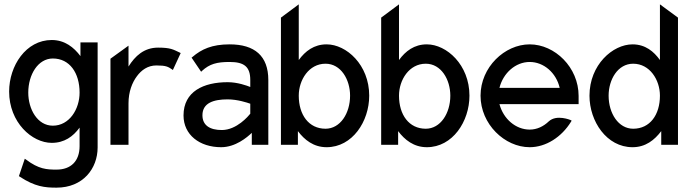

<svg xmlns="http://www.w3.org/2000/svg" viewBox="-20 -666 3172 883"><path d="M22 -245C22 -103 127 -9 218 -9C276 -9 316 -38 346 -79V6C346 75 306 114 240 114C195 114 158 112 100 68L94 64L67 144L70 146C141 193 187 197 240 197C362 197 429 109 429 12V-471H350V-408C320 -448 278 -482 218 -482C99 -482 22 -363 22 -245ZM110 -240C110 -323 155 -397 223 -397C300 -397 346 -331 346 -240C346 -164 299 -88 223 -88C152 -88 110 -164 110 -240Z M488 0H571V-191C571 -244 588 -287 610 -316C630 -343 659 -365 699 -365C744 -365 753 -359 771 -347L775 -344L811 -422L805 -425C777 -438 765 -447 707 -447C642 -447 601 -408 571 -360V-456L488 -396Z M824 -135C824 -46 898 11 997 11C1063 11 1116 -34 1138 -55V0H1214V-298C1214 -409 1151 -462 1036 -462C955 -462 907 -440 865 -404L861 -401L905 -336L909 -340C944 -372 977 -381 1036 -381C1103 -381 1131 -359 1131 -298V-266C1116 -272 1073 -288 1027 -288C917 -288 824 -246 824 -135ZM911 -136C911 -193 963 -209 1027 -209C1072 -209 1117 -194 1131 -189V-143C1123 -133 1069 -68 1000 -68C946 -68 911 -89 911 -136Z M1272 0H1350V-63C1380 -23 1422 11 1482 11C1601 11 1678 -108 1678 -226C1678 -368 1573 -462 1482 -462C1424 -462 1384 -431 1354 -390V-646L1272 -585ZM1354 -226C1354 -299 1401 -373 1477 -373C1548 -373 1590 -300 1590 -226C1590 -145 1545 -74 1477 -74C1400 -74 1354 -138 1354 -226Z M1733 0H1811V-63C1841 -23 1883 11 1943 11C2062 11 2139 -108 2139 -226C2139 -368 2034 -462 1943 -462C1885 -462 1845 -431 1815 -390V-646L1733 -585ZM1815 -226C1815 -299 1862 -373 1938 -373C2009 -373 2051 -300 2051 -226C2051 -145 2006 -74 1938 -74C1861 -74 1815 -138 1815 -226Z M2190 -226C2190 -95 2301 11 2416 11C2491 11 2563 -36 2606 -106L2609 -111L2604 -114C2604 -114 2540 -141 2504 -108C2480 -85 2450 -70 2416 -70C2352 -70 2295 -119 2277 -187H2641V-225C2641 -356 2532 -462 2416 -462C2301 -462 2190 -357 2190 -226ZM2277 -262C2294 -330 2351 -381 2416 -381C2481 -381 2538 -331 2554 -262Z M2691 -226C2691 -108 2770 11 2889 11C2949 11 2990 -22 3021 -63V0H3098V-585L3015 -646V-390C2987 -429 2948 -462 2889 -462C2798 -462 2691 -368 2691 -226ZM2779 -226C2779 -300 2821 -373 2892 -373C2968 -373 3015 -299 3015 -226C3015 -138 2969 -74 2892 -74C2824 -74 2779 -145 2779 -226Z"/></svg>

Font: Charger Sport
Style: SeBdNrw
Weight: 600
Designer: Jasper
Foundry: Cannot Into Space Fonts
Version: Version 1.1